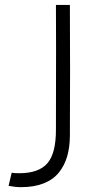

<svg xmlns="http://www.w3.org/2000/svg" viewBox="-20 -753 365 786"><path d="M65.9 13.2Q42 13.2 15.1 7.8L27.8 -45.9Q36.6 -43.9 59.1 -43.9Q138.2 -43.9 173.6 -84.2Q209 -124.5 209 -221.2Q209 -275.9 209.2 -372.3Q209.5 -468.8 209.5 -554.9Q209.5 -641.1 209 -732.9H266.1Q267.6 -458 266.1 -195.8Q265.6 -149.4 254.9 -112.5Q244.1 -75.7 221.2 -46.9Q198.2 -18.1 158.9 -2.4Q119.6 13.2 65.9 13.2Z"/></svg>

Font: Kreadon Light
Style: Regular
Weight: 300
Designer: kohakuno
Foundry: StudioGnu
Version: Version 1.000;Glyphs 3.1.2 (3151)